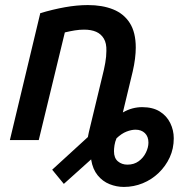

<svg xmlns="http://www.w3.org/2000/svg" viewBox="-20 -553 773 758"><path d="M469 185Q440 185 412.5 174Q385 163 365.5 139Q346 115 340 78Q340 77 340 77Q340 77 340 76L232 173L186 117L327 -12Q328 -18 329 -22.5Q330 -27 331 -32L384 -252Q391 -279 395.5 -304.5Q400 -330 400 -352Q401 -382 390 -400.5Q379 -419 359.5 -427.5Q340 -436 312 -436Q294 -436 275.5 -433Q257 -430 236 -425L133 0H19L139 -501Q189 -516 236.5 -524.5Q284 -533 327 -533Q384 -533 426.5 -516Q469 -499 492.5 -462Q516 -425 516 -365Q516 -345 513 -321Q510 -297 504 -271L465 -109Q484 -120 503 -125Q522 -130 541 -130Q583 -130 610.5 -113Q638 -96 652 -67.5Q666 -39 666 -7Q666 34 650 68.5Q634 103 606.5 129.5Q579 156 543.5 170.5Q508 185 469 185ZM483 97Q509 97 527.5 83.5Q546 70 556 49.5Q566 29 566 10Q566 -14 552 -27.5Q538 -41 515 -41Q499 -41 479.5 -33.5Q460 -26 440 -7Q434 7 432 20.5Q430 34 430 44Q430 71 445.5 84Q461 97 483 97Z"/></svg>

Font: Ubuntu Sans SemiBold
Style: Italic
Weight: 600
Italic angle: -13.5°
Designer: Dalton Maag Ltd
Foundry: Dalton Maag Ltd
Version: Version 1.006